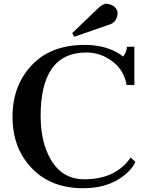

<svg xmlns="http://www.w3.org/2000/svg" viewBox="-20 -997 789 1027"><path d="M638.2 -694.3Q657.7 -717.3 658.7 -747.1H698.7V-542.5H657.2Q643.1 -623.5 579.8 -669.9Q516.6 -716.3 442.4 -716.3Q195.3 -716.3 197.3 -371.1Q198.7 -233.9 252 -143.1Q313.5 -38.1 430.7 -38.1Q520 -38.1 581.8 -69.6Q643.6 -101.1 678.7 -154.8L704.1 -131.3Q685.5 -86.9 627 -46.4Q546.4 9.8 424.8 9.8Q252 9.8 149.4 -97.9Q46.9 -205.6 46.9 -372.1Q46.9 -538.6 149.2 -647.7Q251.5 -756.8 433.6 -756.8Q532.2 -756.8 605.5 -716.8Q626 -705.6 638.2 -694.3ZM366.2 -819.8 507.3 -955.1Q533.7 -979 551.8 -977.1Q582.5 -973.1 597.2 -955.8Q611.8 -938.5 608.4 -918.9Q602.1 -878.9 569.8 -867.2L377 -800.3Z"/></svg>

Font: Cantata One
Style: Regular
Weight: 400
Designer: Joana Maria Correia da Silva
Foundry: Joana Maria Correia da Silva
Version: Version 1.002